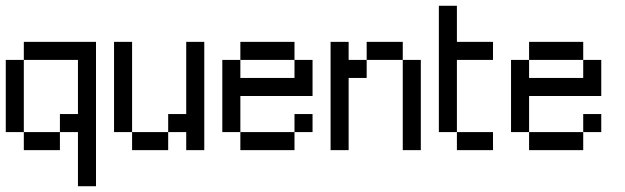

<svg xmlns="http://www.w3.org/2000/svg" viewBox="-20 -520 2165 665"><path d="M62.5 -312.5V-375H125V-312.5ZM125 -312.5V-375H187.5V-312.5ZM187.5 -312.5V-375H250V-312.5ZM250 -312.5V-375H312.5V-312.5ZM250 -250V-312.5H312.5V-250ZM250 -187.5V-250H312.5V-187.5ZM250 -125V-187.5H312.5V-125ZM250 -62.5V-125H312.5V-62.5ZM250 0V-62.5H312.5V0ZM250 62.5V0H312.5V62.5ZM250 125V62.5H312.5V125ZM187.5 -62.5V-125H250V-62.5ZM125 0V-62.5H187.5V0ZM62.5 0V-62.5H125V0ZM0 -250V-312.5H62.5V-250ZM0 -187.5V-250H62.5V-187.5ZM0 -125V-187.5H62.5V-125ZM0 -62.5V-125H62.5V-62.5Z M375 -312.5V-375H437.5V-312.5ZM375 -250V-312.5H437.5V-250ZM375 -187.5V-250H437.5V-187.5ZM375 -125V-187.5H437.5V-125ZM375 -62.5V-125H437.5V-62.5ZM437.5 0V-62.5H500V0ZM500 0V-62.5H562.5V0ZM562.5 -62.5V-125H625V-62.5ZM625 -312.5V-375H687.5V-312.5ZM625 -250V-312.5H687.5V-250ZM625 -187.5V-250H687.5V-187.5ZM625 -125V-187.5H687.5V-125ZM625 -62.5V-125H687.5V-62.5ZM625 0V-62.5H687.5V0Z M812.5 -312.5V-375H875V-312.5ZM875 -312.5V-375H937.5V-312.5ZM937.5 -312.5V-375H1000V-312.5ZM1000 -250V-312.5H1062.5V-250ZM1000 -187.5V-250H1062.5V-187.5ZM937.5 -187.5V-250H1000V-187.5ZM875 -187.5V-250H937.5V-187.5ZM812.5 -187.5V-250H875V-187.5ZM750 -250V-312.5H812.5V-250ZM750 -187.5V-250H812.5V-187.5ZM750 -125V-187.5H812.5V-125ZM750 -62.5V-125H812.5V-62.5ZM812.5 0V-62.5H875V0ZM875 0V-62.5H937.5V0ZM937.5 0V-62.5H1000V0ZM1000 -62.5V-125H1062.5V-62.5Z M1125 -312.5V-375H1187.5V-312.5ZM1125 -250V-312.5H1187.5V-250ZM1125 -187.5V-250H1187.5V-187.5ZM1125 -125V-187.5H1187.5V-125ZM1125 -62.5V-125H1187.5V-62.5ZM1125 0V-62.5H1187.5V0ZM1187.5 -250V-312.5H1250V-250ZM1250 -312.5V-375H1312.5V-312.5ZM1312.5 -312.5V-375H1375V-312.5ZM1375 -250V-312.5H1437.5V-250ZM1375 -187.5V-250H1437.5V-187.5ZM1375 -125V-187.5H1437.5V-125ZM1375 -62.5V-125H1437.5V-62.5ZM1375 0V-62.5H1437.5V0Z M1500 -437.5V-500H1562.5V-437.5ZM1500 -375V-437.5H1562.5V-375ZM1500 -312.5V-375H1562.5V-312.5ZM1500 -250V-312.5H1562.5V-250ZM1500 -187.5V-250H1562.5V-187.5ZM1500 -125V-187.5H1562.5V-125ZM1500 -62.5V-125H1562.5V-62.5ZM1562.5 0V-62.5H1625V0ZM1625 0V-62.5H1687.5V0ZM1625 -312.5V-375H1687.5V-312.5ZM1562.5 -312.5V-375H1625V-312.5Z M1812.5 -312.5V-375H1875V-312.5ZM1875 -312.5V-375H1937.5V-312.5ZM1937.5 -312.5V-375H2000V-312.5ZM2000 -250V-312.5H2062.5V-250ZM2000 -187.5V-250H2062.5V-187.5ZM1937.5 -187.5V-250H2000V-187.5ZM1875 -187.5V-250H1937.5V-187.5ZM1812.5 -187.5V-250H1875V-187.5ZM1750 -250V-312.5H1812.5V-250ZM1750 -187.5V-250H1812.5V-187.5ZM1750 -125V-187.5H1812.5V-125ZM1750 -62.5V-125H1812.5V-62.5ZM1812.5 0V-62.5H1875V0ZM1875 0V-62.5H1937.5V0ZM1937.5 0V-62.5H2000V0ZM2000 -62.5V-125H2062.5V-62.5Z"/></svg>

Font: AprilSans
Style: Regular
Weight: 400
Designer: typesprite
Version: Version 1.001;PS 001.001;hotconv 1.0.88;makeotf.lib2.5.64775